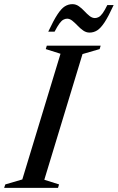

<svg xmlns="http://www.w3.org/2000/svg" viewBox="-48 -905 568 925"><path d="M243.5 -646 172.5 -668.5 177.5 -685H437L432 -668.5L349.5 -644.5L165.5 -39L236.5 -16.5L231.5 0H-28L-22.5 -16.5L59.5 -40.5ZM499.5 -880.5Q474.5 -826 455.8 -797.5Q437 -769 420 -758.5Q403 -748 383.5 -748Q367 -748 352.8 -758Q338.5 -768 325.8 -781.5Q313 -795 300.5 -805Q288 -815 275.5 -815Q266.5 -815 257.5 -810.2Q248.5 -805.5 238.5 -792Q228.5 -778.5 215 -752.5H184.5Q210 -807 228.8 -835.5Q247.5 -864 264.5 -874.5Q281.5 -885 301 -885Q317.5 -885 331.8 -875Q346 -865 358.5 -851.5Q371 -838 383.5 -828Q396 -818 409.5 -818Q418.5 -818 427.5 -822.8Q436.5 -827.5 446.5 -841.2Q456.5 -855 469 -880.5Z"/></svg>

Font: Newsreader 36pt Medium
Style: Italic
Weight: 500
Italic angle: -17°
Designer: Hugues Gentile
Foundry: Production Type
Version: Version 1.003